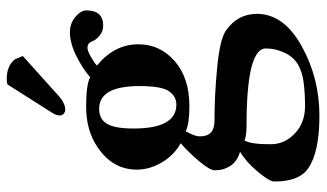

<svg xmlns="http://www.w3.org/2000/svg" viewBox="-216 -500 954 561"><g transform="rotate(-90 260.5 -219.0)"><path d="M294.9 -673.8Q300.8 -675.8 311 -675.8Q349.1 -675.8 368.2 -651.9L377.9 -628.9L257.8 -521Q238.8 -504.9 220.2 -504.9Q214.4 -504.9 209.2 -509.5Q204.1 -514.2 204.1 -519Q204.1 -531.2 211.9 -543ZM290 -288.1Q290 -406.2 223.1 -405.8Q193.4 -405.8 179.7 -382.8Q166 -359.9 166 -305.2Q166 -180.2 235.8 -180.2Q259.8 -180.2 274.9 -201.7Q290 -223.1 290 -288.1ZM174.8 24.9Q146 24.9 130.9 19Q119.6 39.1 120.1 96.2Q120.1 136.2 151.6 166Q183.1 195.8 231 195.8Q268.1 195.8 299.1 191.9Q330.1 188 351.1 176.3Q374.5 163.1 387.2 136.5Q399.9 109.9 399.9 81.1Q399.9 24.9 174.8 24.9ZM466.8 -394Q449.7 -394 436.8 -405Q423.8 -416 419.9 -428.2Q414.1 -440.4 400.9 -439.9Q393.1 -439.9 374.5 -429.4Q356 -418.9 350.1 -412.1Q412.1 -361.3 412.1 -291Q412.1 -228 363 -185.1Q314 -142.1 231 -142.1Q180.7 -142.1 157.7 -152.8Q156.7 -150.9 152.1 -141.6Q147.5 -132.3 145.3 -125.2Q143.1 -118.2 143.1 -110.8Q143.1 -68.8 188 -68.8Q263.2 -68.8 344 -61Q424.8 -53.2 451.2 -36.1Q501 -2 501 55.2Q501 133.3 407.5 185.5Q314 237.8 203.1 237.8Q97.2 237.8 49.8 205.1Q10.7 178.2 11.2 106Q11.2 91.8 39.6 57.9Q67.9 23.9 98.1 5.9Q69.3 -2.9 57.1 -22Q43.9 -42 43.9 -67.9Q43.9 -82 70.1 -113.3Q96.2 -144.5 123 -167.5Q87.9 -187 66.9 -222.7Q45.9 -258.3 45.9 -295.9Q45.9 -367.7 113.8 -412.1Q162.6 -444.3 231.9 -443.8Q293.9 -443.8 315.9 -432.1Q340.8 -454.1 378.4 -472.7Q416 -491.2 446.8 -491.2Q473.6 -491.2 492.4 -475.1Q511.2 -459 511.2 -442.9Q510.7 -394 466.8 -394Z"/></g></svg>

Font: Linux Libertine
Style: Bold
Weight: 700
Designer: Philipp H. Poll
Foundry: Philipp H. Poll
Version: Version 5.0.3